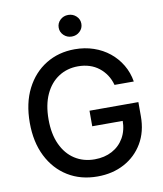

<svg xmlns="http://www.w3.org/2000/svg" viewBox="-100 -1020 943 1111"><g transform="rotate(-10 371.5 -465.0)"><path d="M382.8 10.3Q284.2 10.3 209.2 -35.9Q134.3 -82 92 -166Q49.8 -250 49.8 -363.3Q49.8 -478.5 92.5 -562.5Q135.3 -646.5 209.7 -692.1Q284.2 -737.8 379.4 -737.8Q438.5 -737.8 490 -720.2Q541.5 -702.6 581.8 -670.2Q622.1 -637.7 648.7 -593Q675.3 -548.3 684.1 -494.6H570.8Q562 -527.3 544.7 -553.5Q527.3 -579.6 502.9 -598.6Q478.5 -617.7 447.8 -627.4Q417 -637.2 380.9 -637.2Q316.9 -637.2 266.8 -604.7Q216.8 -572.3 188.5 -511.2Q160.2 -450.2 160.2 -363.3Q160.2 -277.8 188.5 -216.6Q216.8 -155.3 267.3 -122.8Q317.9 -90.3 383.8 -90.3Q441.9 -90.3 486.6 -114.3Q531.2 -138.2 556.4 -182.1Q581.5 -226.1 581.5 -285.2L610.8 -281.2H402.3V-372.6H689.5V-289.1Q689.5 -198.7 649.7 -131.3Q609.9 -64 540.8 -26.9Q471.7 10.3 382.8 10.3ZM376.5 -813Q349.1 -813 329.6 -831.5Q310.1 -850.1 310.1 -876.5Q310.1 -903.3 329.6 -921.6Q349.1 -939.9 376.5 -939.9Q404.3 -939.9 423.8 -921.6Q443.4 -903.3 443.4 -876.5Q443.4 -850.1 423.8 -831.5Q404.3 -813 376.5 -813Z"/></g></svg>

Font: Inter 20pt Medium
Style: Regular
Weight: 500
Version: Version 4.001;git-66647c0bb